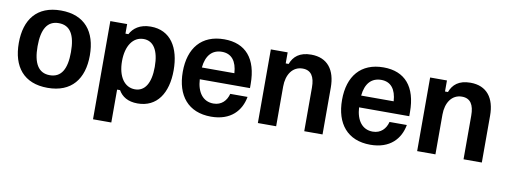

<svg xmlns="http://www.w3.org/2000/svg" viewBox="-57 -815 3391 1284"><g transform="rotate(10 1638.5 -172.5)"><path d="M271.7 12.5C434.2 12.5 513.3 -90 513.3 -250C513.3 -410 434.2 -512.5 271.7 -512.5C109.2 -512.5 30.8 -410 30.8 -250C30.8 -90 109.2 12.5 271.7 12.5ZM271.7 -73.3C194.2 -73.3 158.3 -135 158.3 -250C158.3 -365.8 194.2 -426.7 271.7 -426.7C350 -426.7 385 -365.8 385 -250C385 -135 350 -73.3 271.7 -73.3Z M732.5 166.7V-56.7H752.5C775.8 -15.8 816.7 10.8 882.5 10.8C1014.2 10.8 1082.5 -94.2 1082.5 -249.2C1082.5 -402.5 1016.7 -510.8 881.7 -510.8C807.5 -510.8 764.2 -476.7 742.5 -435H722.5V-500H608.3V166.7ZM849.2 -79.2C777.5 -79.2 731.7 -145.8 731.7 -250C731.7 -354.2 777.5 -420.8 849.2 -420.8C915 -420.8 954.2 -362.5 954.2 -250C954.2 -137.5 915 -79.2 849.2 -79.2Z M1381.7 12.5C1516.7 12.5 1583.3 -65.8 1600 -160H1482.5C1470.8 -113.3 1437.5 -76.7 1382.5 -76.7C1310.8 -76.7 1270 -133.3 1265 -220.8H1605.8V-248.3C1605.8 -420.8 1525.8 -512.5 1380.8 -512.5C1226.7 -512.5 1144.2 -411.7 1144.2 -250.8C1144.2 -89.2 1226.7 12.5 1381.7 12.5ZM1265 -300.8C1273.3 -384.2 1314.2 -427.5 1380 -427.5C1445 -427.5 1480.8 -381.7 1485.8 -300.8Z M1822.5 0V-270C1822.5 -350 1861.7 -410.8 1930.8 -410.8C1988.3 -410.8 2013.3 -370 2013.3 -296.7V0H2137.5V-318.3C2137.5 -436.7 2082.5 -512.5 1970.8 -512.5C1891.7 -512.5 1851.7 -476.7 1832.5 -425H1812.5V-500H1698.3V0Z M2463.3 12.5C2598.3 12.5 2665 -65.8 2681.7 -160H2564.2C2552.5 -113.3 2519.2 -76.7 2464.2 -76.7C2392.5 -76.7 2351.7 -133.3 2346.7 -220.8H2687.5V-248.3C2687.5 -420.8 2607.5 -512.5 2462.5 -512.5C2308.3 -512.5 2225.8 -411.7 2225.8 -250.8C2225.8 -89.2 2308.3 12.5 2463.3 12.5ZM2346.7 -300.8C2355 -384.2 2395.8 -427.5 2461.7 -427.5C2526.7 -427.5 2562.5 -381.7 2567.5 -300.8Z M2904.2 0V-270C2904.2 -350 2943.3 -410.8 3012.5 -410.8C3070 -410.8 3095 -370 3095 -296.7V0H3219.2V-318.3C3219.2 -436.7 3164.2 -512.5 3052.5 -512.5C2973.3 -512.5 2933.3 -476.7 2914.2 -425H2894.2V-500H2780V0Z"/></g></svg>

Font: Familjen Grotesk SemiBold
Style: Regular
Weight: 600
Designer: Anders Wikstroem, Jonas Baeckman, Matilda Gysing, Kristian Moeller
Foundry: Familjen STHLM AB
Version: Version 2.000